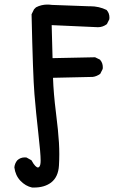

<svg xmlns="http://www.w3.org/2000/svg" viewBox="-20 -697 540 849"><path d="M89.8 -1Q93.3 -1 97.2 -0.5L119.1 11.7Q128.9 29.8 136 36.6Q143.1 43.5 147.5 43.5Q150.9 43.5 153.3 41Q159.7 34.7 159.7 13.2Q159.7 -19 149.4 -108.4Q139.2 -197.8 132.3 -280.8Q125.5 -363.8 119.6 -633.8L130.4 -655.8L139.2 -664.6Q162.6 -676.8 189.5 -676.8Q199.2 -676.8 209.5 -675.3L370.1 -669.4Q374.5 -669.4 378.4 -669.4Q418 -669.4 451.7 -652.8L452.1 -651.9Q463.9 -638.7 463.9 -619.1Q463.9 -616.2 463.4 -611.8L452.6 -590.3Q434.6 -576.7 413.1 -576.7Q412.6 -576.7 208.5 -585.9L212.4 -439.9L400.4 -443.8L422.4 -433.1L422.9 -432.1Q434.6 -418.9 434.6 -399.4Q434.6 -396.5 434.1 -392.1L423.3 -370.6Q407.2 -358.9 390.1 -356.9Q389.6 -356.9 214.4 -353Q216.8 -283.2 227.3 -200Q237.8 -116.7 240.7 -65.9Q243.7 -14.6 240.7 34.7Q237.8 85.9 205.6 110.4Q176.3 132.3 130.4 132.3Q123 132.3 122.1 132.3Q92.8 126 70.3 102.3Q47.9 78.6 43.5 43Q45.4 24.9 56.6 11.7Q70.3 -1 89.8 -1Z"/></svg>

Font: Bakudai
Style: Medium
Weight: 500
Version: Version 1.48